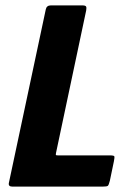

<svg xmlns="http://www.w3.org/2000/svg" viewBox="-20 -693 483 713"><path d="M26 0Q10 0 13 -14L150 -658Q153 -673 169 -673H285Q297 -673 299.5 -669Q302 -665 300 -654L188 -125Q187 -119 187.5 -117.5Q188 -116 195 -116H387Q403 -116 404.5 -112.5Q406 -109 403 -94L388 -22Q384 -6 380.5 -3Q377 0 361 0Z"/></svg>

Font: Glory Thin ExtraBold
Style: Italic
Weight: 800
Italic angle: -12°
Version: Version 1.011